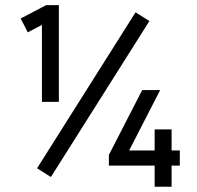

<svg xmlns="http://www.w3.org/2000/svg" viewBox="-20 -711 750 731"><path d="M204.1 -323.2H139.6V-616.2L85.9 -587.9L58.6 -640.6L155.8 -691.4H204.1ZM496.1 -664.1 548.8 -630.9 173.8 -37.1 121.1 -70.3ZM664.6 -138.2V-80.6H633.3V0H568.8V-80.6H394.5V-121.1L521.5 -368.2H589.8L471.7 -138.2H568.8V-218.3H633.3V-138.2Z"/></svg>

Font: Gidole
Style: Regular
Weight: 400
Version: Version 2.100; ttfautohint (v1.8.4.7-5d5b)